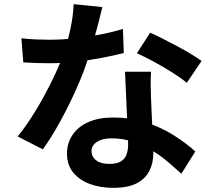

<svg xmlns="http://www.w3.org/2000/svg" viewBox="-20 -839 1040 923"><path d="M83 -655Q115 -651 151.5 -649.5Q188 -648 216 -648Q278 -648 341.5 -655Q405 -662 464 -673.5Q523 -685 571 -700L575 -584Q532 -573 472.5 -561.5Q413 -550 347 -542.5Q281 -535 217 -535Q187 -535 156 -536Q125 -537 92 -539ZM472 -805Q466 -780 456 -740Q446 -700 433.5 -656Q421 -612 407 -569Q385 -497 349 -416Q313 -335 271 -258Q229 -181 186 -121L65 -183Q99 -225 132 -276Q165 -327 194 -381Q223 -435 246.5 -485.5Q270 -536 284 -577Q303 -630 317.5 -695.5Q332 -761 334 -819ZM706 -494Q704 -462 704.5 -430.5Q705 -399 706 -366Q707 -343 708.5 -307.5Q710 -272 712 -232.5Q714 -193 715.5 -157.5Q717 -122 717 -101Q717 -55 698 -17.5Q679 20 637.5 42Q596 64 524 64Q462 64 412 45.5Q362 27 332 -9.5Q302 -46 302 -101Q302 -150 328 -189.5Q354 -229 403.5 -251.5Q453 -274 523 -274Q611 -274 685 -249.5Q759 -225 818 -187Q877 -149 919 -111L852 -4Q825 -28 790.5 -58Q756 -88 713.5 -114Q671 -140 621.5 -157Q572 -174 515 -174Q472 -174 446 -157Q420 -140 420 -113Q420 -85 442.5 -68Q465 -51 506 -51Q540 -51 560 -62.5Q580 -74 588 -95.5Q596 -117 596 -144Q596 -167 594 -209Q592 -251 589.5 -302Q587 -353 585 -404Q583 -455 581 -494ZM878 -441Q849 -465 806 -492Q763 -519 717.5 -543.5Q672 -568 638 -583L702 -682Q729 -670 763.5 -652.5Q798 -635 833.5 -616Q869 -597 899.5 -578.5Q930 -560 949 -546Z"/></svg>

Font: Noto Sans SC
Style: Bold
Weight: 700
Designer: Ryoko NISHIZUKA  (kana, bopomofo & ideographs); Paul D. Hunt (Latin, Greek & Cyrillic); Sandoll Communications , Soo-you
Foundry: Adobe
Version: Version 2.004-H2;hotconv 1.0.118;makeotfexe 2.5.65603